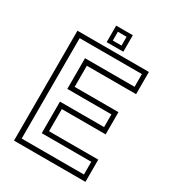

<svg xmlns="http://www.w3.org/2000/svg" viewBox="-197 -945 964 1059"><g transform="rotate(30 285.0 -415.5)"><path d="M57.5 0V-700H512.5V-558.5H199V-424H478V-282.5H199V-141.5H512.5V0ZM88.5 -31H485V-112H169.5V-313H450.5V-394H169.5V-589.5H485V-670.5H88.5ZM228.5 -726V-831H334.5V-726ZM253.5 -750.5H309V-806.5H253.5Z"/></g></svg>

Font: Tourney Thin Light
Style: Regular
Weight: 300
Version: Version 1.015